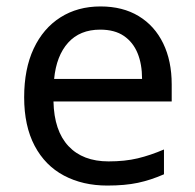

<svg xmlns="http://www.w3.org/2000/svg" viewBox="-20 -566 604 596"><path d="M292 -546Q361 -546 410.5 -516Q460 -486 486.5 -431.5Q513 -377 513 -304V-251H146Q148 -160 192.5 -112.5Q237 -65 317 -65Q368 -65 407.5 -74.5Q447 -84 489 -102V-25Q448 -7 408 1.5Q368 10 313 10Q237 10 178.5 -21Q120 -52 87.5 -113.5Q55 -175 55 -264Q55 -352 84.5 -415Q114 -478 167.5 -512Q221 -546 292 -546ZM291 -474Q228 -474 191.5 -433.5Q155 -393 148 -321H421Q421 -367 407 -401Q393 -435 364.5 -454.5Q336 -474 291 -474Z"/></svg>

Font: hexlmalayalam05
Style: Book
Weight: 400
Designer: Jelle Bosma - Monotype Design Team
Foundry: Monotype Imaging Inc.
Version: Version 2.003